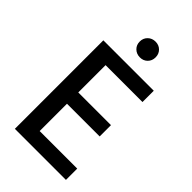

<svg xmlns="http://www.w3.org/2000/svg" viewBox="-260 -951 1034 1034"><g transform="rotate(45 257.0 -434.0)"><path d="M462 0H73V-674H457V-588H176V-380H425V-294H176V-86H462ZM320 -851Q337 -834 337 -808Q337 -782 320 -765Q303 -748 277 -748Q251 -748 233.5 -765Q216 -782 216 -808Q216 -834 233.5 -851Q251 -868 277 -868Q303 -868 320 -851Z"/></g></svg>

Font: Hind Madurai Medium
Style: Regular
Weight: 500
Designer: Jyotish Sonowal
Foundry: Indian Type Foundry
Version: Version 1.001;PS 1.0;hotconv 1.0.86;makeotf.lib2.5.63406; tt